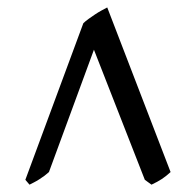

<svg xmlns="http://www.w3.org/2000/svg" viewBox="-20 -777 532 521"><path d="M442.9 -310.1Q430.7 -298.8 419.2 -291.3Q407.7 -283.7 391.1 -275.9L373 -289.1L234.9 -642.1L112.8 -310.1Q107.4 -305.2 100.6 -300Q93.8 -294.9 86.4 -290.3Q79.1 -285.6 72 -282Q64.9 -278.3 60.1 -275.9L48.8 -289.1L206.1 -713.9Q211.9 -719.7 220.5 -725.8Q229 -731.9 237.8 -737.8Q246.6 -743.7 255.4 -748.5Q264.2 -753.4 271 -756.8Z"/></svg>

Font: Gentium Plus CyrE
Style: Regular
Weight: 400
Designer: J. Victor Gaultney, Annie Olsen, Iska Routamaa, Becca Hirsbrunner
Foundry: SIL International
Version: Version 5.000